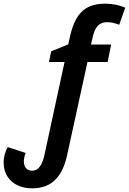

<svg xmlns="http://www.w3.org/2000/svg" viewBox="-106 -785 703 1047"><path d="M70 242C182 242 236 171 260 61L371 -447H481L500 -542H390L399 -580C411 -638 435 -664 478 -664C504 -664 525 -657 544 -650L577 -743C549 -756 510 -765 470 -765C366 -765 306 -721 276 -587L266 -543L173 -505L161 -447H246L137 57C125 116 102 146 70 146C40 146 24 126 24 94C24 81 28 63 34 49L-64 17C-75 37 -86 66 -86 101C-86 190 -20 242 70 242Z"/></svg>

Font: Noto Sans SemiBold
Style: Italic
Weight: 600
Italic angle: -12°
Designer: Monotype Design Team
Foundry: Monotype Imaging Inc.
Version: Version 2.013